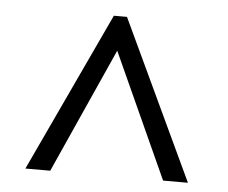

<svg xmlns="http://www.w3.org/2000/svg" viewBox="-40 -759 639 539"><g transform="rotate(5 279.5 -489.5)"><path d="M50 -265H120L278 -617L438 -265H508L297 -714H260Z"/></g></svg>

Font: Noto Serif Tamil Medium
Style: Italic
Weight: 500
Italic angle: -12°
Designer: Indian Type Foundry, Tom Grace, and the Monotype Design Team
Foundry: Monotype Imaging Inc.
Version: Version 2.003